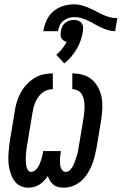

<svg xmlns="http://www.w3.org/2000/svg" viewBox="-20 -859 562 887"><path d="M274 8Q261 8 248.5 5Q236 2 227 -5.5Q218 -13 211.5 -23.5Q205 -34 201 -46Q193 -34 183.5 -24Q174 -14 162.5 -6.5Q151 1 137.5 4.5Q124 8 111 8Q93 8 77.5 1.5Q62 -5 51.5 -17Q41 -29 34.5 -44.5Q28 -60 24 -77Q20 -94 19 -111Q18 -128 19 -146Q20 -164 22 -181.5Q24 -199 27 -217L48 -344Q51 -366 57.5 -387.5Q64 -409 75 -429.5Q86 -450 102 -467.5Q118 -485 137.5 -497.5Q157 -510 179.5 -515Q202 -520 224 -520V-447Q211 -447 197.5 -442.5Q184 -438 173.5 -429Q163 -420 155 -408Q147 -396 142 -383.5Q137 -371 134 -358Q131 -345 129 -332L108 -205Q106 -195 104.5 -185.5Q103 -176 102 -166Q101 -156 100 -146.5Q99 -137 99 -127.5Q99 -118 99.5 -108.5Q100 -99 102 -90Q104 -81 109 -73Q114 -65 124 -65Q133 -65 141.5 -71.5Q150 -78 155 -86Q160 -94 163.5 -102.5Q167 -111 170 -120Q173 -129 175 -138Q177 -147 179 -156V-161H261V-156Q259 -147 258 -138Q257 -129 257 -120Q257 -111 257.5 -102.5Q258 -94 260.5 -85.5Q263 -77 269 -71Q275 -65 284 -65Q296 -65 305 -75Q314 -85 319 -96Q324 -107 328 -118.5Q332 -130 335.5 -141.5Q339 -153 341 -164.5Q343 -176 345 -188L366 -315Q368 -329 369.5 -343Q371 -357 370.5 -371Q370 -385 367.5 -398Q365 -411 358.5 -422.5Q352 -434 340 -440.5Q328 -447 314 -447V-520Q340 -520 364 -513Q388 -506 406 -490Q424 -474 435 -452Q446 -430 450 -405.5Q454 -381 452.5 -355Q451 -329 447 -303L426 -176Q422 -155 417 -134.5Q412 -114 403.5 -94Q395 -74 383 -55.5Q371 -37 354 -22Q337 -7 316 0.5Q295 8 274 8ZM248 -715H180Q184 -740 195 -764.5Q206 -789 226.5 -806.5Q247 -824 272.5 -831.5Q298 -839 323 -839Q342 -839 358.5 -834Q375 -829 391.5 -822Q408 -815 423 -807Q438 -799 454 -791.5Q470 -784 487 -779.5Q504 -775 522 -775L512 -715Q494 -715 478 -720Q462 -725 447 -732Q432 -739 417.5 -747.5Q403 -756 388 -763Q373 -770 357 -775Q341 -780 323 -780Q310 -780 297 -776Q284 -772 272.5 -762.5Q261 -753 255.5 -740.5Q250 -728 248 -715ZM277 -566 240 -606Q255 -618 267 -633.5Q279 -649 288 -665Q280 -667 273.5 -672Q267 -677 263.5 -683.5Q260 -690 260 -698.5Q260 -707 261 -715Q263 -726 267.5 -736Q272 -746 280.5 -753Q289 -760 300 -763.5Q311 -767 321 -767Q331 -767 341 -763.5Q351 -760 356.5 -753Q362 -746 363.5 -736Q365 -726 363 -715Q360 -694 353 -673.5Q346 -653 335 -634Q324 -615 309.5 -597.5Q295 -580 277 -566Z"/></svg>

Font: Iosevka Medium Oblique
Style: Regular
Weight: 500
Italic angle: -9°
Monospace: yes
Designer: Belleve Invis
Foundry: Belleve Invis
Version: Version 32.5.0; ttfautohint (v1.8.4)